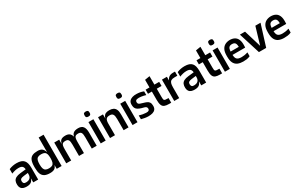

<svg xmlns="http://www.w3.org/2000/svg" viewBox="283 -2929 7575 4940"><g transform="rotate(-30 4070.0 -459.5)"><path d="M420 0V-307Q420 -313 420 -318.5Q420 -324 420.5 -329.5Q421 -335 421 -341Q421 -347 421 -353Q421 -398 413 -428.5Q405 -459 387 -477Q369 -495 341.5 -503Q314 -511 275 -511Q220 -511 169.5 -499Q119 -487 66 -466V-599Q123 -623 179 -633.5Q235 -644 290 -644Q368 -644 421 -626Q474 -608 506 -571Q538 -534 552 -478Q566 -422 566 -346V0ZM224 11Q169 11 126.5 -3.5Q84 -18 59 -52Q34 -86 30 -146Q26 -214 46.5 -261Q67 -308 117.5 -335Q168 -362 252 -371L440 -391V-283L290 -265Q231 -258 202.5 -239Q174 -220 176 -167Q179 -131 193.5 -114.5Q208 -98 230.5 -94.5Q253 -91 278 -92Q298 -93 322 -99.5Q346 -106 368.5 -121.5Q391 -137 405.5 -166Q420 -195 420 -241L438 -113H416Q401 -64 373.5 -37Q346 -10 308 0.5Q270 11 224 11Z M916 11Q820 11 760 -19.5Q700 -50 672 -119Q644 -188 644 -302V-332Q644 -453 672 -521.5Q700 -590 760 -618Q820 -646 916 -646Q1005 -646 1051.5 -607Q1098 -568 1115 -492.5Q1132 -417 1132 -308V-290Q1132 -181 1115 -115Q1098 -49 1051.5 -19Q1005 11 916 11ZM1107 -106V-122H1122V-106ZM955 -109Q1019 -109 1054 -130.5Q1089 -152 1103 -197Q1117 -242 1117 -311V-324Q1117 -394 1103.5 -438.5Q1090 -483 1055 -504.5Q1020 -526 955 -526Q890 -526 854.5 -504.5Q819 -483 805.5 -438.5Q792 -394 792 -324V-311Q792 -242 806 -197Q820 -152 855.5 -130.5Q891 -109 955 -109ZM1107 -487V-504H1122V-487ZM1117 0V-930H1263V0Z M1400 0V-618H1547V-500H1552Q1560 -550 1583.5 -578.5Q1607 -607 1645 -619Q1683 -631 1732 -631Q1809 -631 1852.5 -598.5Q1896 -566 1914 -500H1918Q1928 -550 1955 -578.5Q1982 -607 2022 -619Q2062 -631 2111 -631Q2215 -631 2260 -571Q2305 -511 2305 -389V0H2159V-334Q2159 -383 2154 -417Q2149 -451 2136.5 -472Q2124 -493 2102 -502.5Q2080 -512 2045 -512Q1999 -512 1973 -497.5Q1947 -483 1936.5 -444.5Q1926 -406 1926 -334V0H1780V-334Q1780 -383 1775 -417Q1770 -451 1757.5 -472Q1745 -493 1723 -502.5Q1701 -512 1666 -512Q1620 -512 1594 -497.5Q1568 -483 1557.5 -444.5Q1547 -406 1547 -334V0Z M2425 0V-634H2572V0ZM2498 -756Q2477 -756 2460 -761Q2443 -766 2433.5 -781.5Q2424 -797 2424 -830Q2424 -880 2445.5 -892.5Q2467 -905 2499 -905Q2530 -905 2551.5 -892.5Q2573 -880 2573 -830Q2573 -797 2563 -781.5Q2553 -766 2536 -761Q2519 -756 2498 -756Z M2848 -334V-442Q2848 -515 2871.5 -556Q2895 -597 2938 -614Q2981 -631 3039 -631Q3108 -631 3155.5 -607Q3203 -583 3227 -530Q3251 -477 3251 -389L3105 -334Q3105 -383 3098.5 -417Q3092 -451 3077.5 -472Q3063 -493 3039.5 -502.5Q3016 -512 2981 -512Q2947 -512 2921.5 -504Q2896 -496 2880 -477Q2864 -458 2856 -423Q2848 -388 2848 -334ZM2701 0V-618H2848V-442V0ZM2850 -436 2815 -461V-500H2861ZM3105 0V-422L3251 -389V0Z M3370 0V-634H3517V0ZM3443 -756Q3422 -756 3405 -761Q3388 -766 3378.5 -781.5Q3369 -797 3369 -830Q3369 -880 3390.5 -892.5Q3412 -905 3444 -905Q3475 -905 3496.5 -892.5Q3518 -880 3518 -830Q3518 -797 3508 -781.5Q3498 -766 3481 -761Q3464 -756 3443 -756Z M3840 10Q3789 10 3735 0.5Q3681 -9 3631 -22V-134Q3682 -119 3731.5 -109.5Q3781 -100 3831 -98Q3860 -97 3879.5 -100.5Q3899 -104 3910.5 -112.5Q3922 -121 3927.5 -133.5Q3933 -146 3933 -163Q3933 -182 3927 -195.5Q3921 -209 3910 -218.5Q3899 -228 3884 -234Q3869 -240 3852 -244Q3770 -263 3721 -285.5Q3672 -308 3648 -335.5Q3624 -363 3616.5 -396.5Q3609 -430 3609 -469Q3609 -532 3641.5 -571Q3674 -610 3730.5 -627.5Q3787 -645 3858 -642Q3911 -641 3960.5 -632Q4010 -623 4062 -602V-491Q4034 -501 3998 -509Q3962 -517 3926 -522Q3890 -527 3861 -527Q3827 -527 3803 -521Q3779 -515 3766.5 -500.5Q3754 -486 3753 -460Q3753 -431 3764.5 -413Q3776 -395 3807 -382.5Q3838 -370 3894 -355Q3949 -340 3990.5 -321.5Q4032 -303 4055 -266.5Q4078 -230 4078 -162Q4078 -96 4047.5 -58.5Q4017 -21 3963.5 -5.5Q3910 10 3840 10Z M4454 0Q4372 0 4323 -20Q4274 -40 4252.5 -94Q4231 -148 4231 -248V-449H4377V-257Q4377 -216 4380 -192.5Q4383 -169 4394 -157.5Q4405 -146 4428.5 -142.5Q4452 -139 4493 -139H4519V0ZM4116 -498V-620H4519V-498ZM4231 -310V-847L4377 -871V-310Z M4609 0V-634H4756V-528H4759Q4775 -567 4800 -593Q4825 -619 4860.5 -632.5Q4896 -646 4944 -646H5003V-523H4918Q4853 -523 4818 -502Q4783 -481 4769.5 -437.5Q4756 -394 4756 -324V0Z M5411 0V-307Q5411 -313 5411 -318.5Q5411 -324 5411.5 -329.5Q5412 -335 5412 -341Q5412 -347 5412 -353Q5412 -398 5404 -428.5Q5396 -459 5378 -477Q5360 -495 5332.5 -503Q5305 -511 5266 -511Q5211 -511 5160.5 -499Q5110 -487 5057 -466V-599Q5114 -623 5170 -633.5Q5226 -644 5281 -644Q5359 -644 5412 -626Q5465 -608 5497 -571Q5529 -534 5543 -478Q5557 -422 5557 -346V0ZM5215 11Q5160 11 5117.5 -3.5Q5075 -18 5050 -52Q5025 -86 5021 -146Q5017 -214 5037.5 -261Q5058 -308 5108.5 -335Q5159 -362 5243 -371L5431 -391V-283L5281 -265Q5222 -258 5193.5 -239Q5165 -220 5167 -167Q5170 -131 5184.5 -114.5Q5199 -98 5221.5 -94.5Q5244 -91 5269 -92Q5289 -93 5313 -99.5Q5337 -106 5359.5 -121.5Q5382 -137 5396.5 -166Q5411 -195 5411 -241L5429 -113H5407Q5392 -64 5364.5 -37Q5337 -10 5299 0.5Q5261 11 5215 11Z M5966 0Q5884 0 5835 -20Q5786 -40 5764.5 -94Q5743 -148 5743 -248V-449H5889V-257Q5889 -216 5892 -192.5Q5895 -169 5906 -157.5Q5917 -146 5940.5 -142.5Q5964 -139 6005 -139H6031V0ZM5628 -498V-620H6031V-498ZM5743 -310V-847L5889 -871V-310Z M6114 0V-634H6261V0ZM6187 -756Q6166 -756 6149 -761Q6132 -766 6122.5 -781.5Q6113 -797 6113 -830Q6113 -880 6134.5 -892.5Q6156 -905 6188 -905Q6219 -905 6240.5 -892.5Q6262 -880 6262 -830Q6262 -797 6252 -781.5Q6242 -766 6225 -761Q6208 -756 6187 -756Z M6656 10Q6565 10 6498 -18.5Q6431 -47 6394.5 -115.5Q6358 -184 6358 -304V-332Q6358 -445 6392.5 -513Q6427 -581 6487.5 -612.5Q6548 -644 6624 -646Q6706 -646 6765 -614.5Q6824 -583 6854 -514Q6884 -445 6879 -332L6876 -277H6500Q6502 -232 6511 -200.5Q6520 -169 6540.5 -149Q6561 -129 6594.5 -119.5Q6628 -110 6677 -110Q6709 -110 6756 -116Q6803 -122 6864 -142V-28Q6812 -3 6757.5 3.5Q6703 10 6656 10ZM6500 -376H6743Q6742 -426 6732.5 -458.5Q6723 -491 6697.5 -508Q6672 -525 6624 -526Q6577 -525 6551 -508Q6525 -491 6514 -458Q6503 -425 6500 -376Z M7124 0 6925 -634H7078L7231 -127H7233L7384 -634H7538L7340 0Z M7875 10Q7784 10 7717 -18.5Q7650 -47 7613.5 -115.5Q7577 -184 7577 -304V-332Q7577 -445 7611.5 -513Q7646 -581 7706.5 -612.5Q7767 -644 7843 -646Q7925 -646 7984 -614.5Q8043 -583 8073 -514Q8103 -445 8098 -332L8095 -277H7719Q7721 -232 7730 -200.5Q7739 -169 7759.5 -149Q7780 -129 7813.5 -119.5Q7847 -110 7896 -110Q7928 -110 7975 -116Q8022 -122 8083 -142V-28Q8031 -3 7976.5 3.5Q7922 10 7875 10ZM7719 -376H7962Q7961 -426 7951.5 -458.5Q7942 -491 7916.5 -508Q7891 -525 7843 -526Q7796 -525 7770 -508Q7744 -491 7733 -458Q7722 -425 7719 -376Z"/></g></svg>

Font: Matangi Black
Style: Regular
Weight: 900
Designer: Prashant Pant
Foundry: The Graphic Ant
Version: Version 3.002